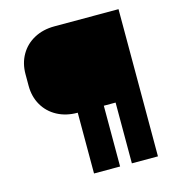

<svg xmlns="http://www.w3.org/2000/svg" viewBox="-105 -791 816 882"><g transform="rotate(-15 303.0 -350.0)"><path d="M538 -700V0H414V-289H358V0H234V-289H233Q179 -289 137 -311.5Q95 -334 71.5 -374.5Q48 -415 48 -467V-522Q48 -574 71.5 -614.5Q95 -655 137 -677.5Q179 -700 233 -700Z"/></g></svg>

Font: Stavian Bold
Style: Bold
Weight: 700
Version: Version 1.000; ttfautohint (v1.6)